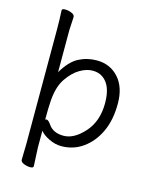

<svg xmlns="http://www.w3.org/2000/svg" viewBox="-129 -793 830 1049"><g transform="rotate(15 286.0 -269.0)"><path d="M163 162Q163 172 145 172Q127 172 108.5 164.5Q90 157 90 144L92 55V-596Q92 -649 89 -700Q89 -710 107 -710Q125 -710 143.5 -702.5Q162 -695 162 -682L158 -605V-369Q198 -437 245 -461.5Q292 -486 347 -486Q422 -486 470 -433Q518 -380 518 -287Q518 -194 486.5 -127Q455 -60 401 -21.5Q347 17 279 17Q244 17 209 0Q174 -17 158 -38V56ZM190 -81Q217 -41 276 -41Q335 -41 392.5 -105Q450 -169 450 -271.5Q450 -374 396 -410Q373 -426 339 -426Q305 -426 267.5 -404Q230 -382 198 -335.5Q166 -289 160 -209Q157 -167 157 -101Q161 -103 164 -103Q175 -103 190 -81Z"/></g></svg>

Font: LXGW WenKai TC
Style: Regular
Weight: 400
Designer: LXGW / Fontworks Inc.
Foundry: LXGW / Fontworks Inc.
Version: Version 1.330